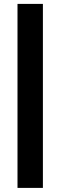

<svg xmlns="http://www.w3.org/2000/svg" viewBox="-20 -730 302 960"><path d="M194.5 209.5H67.5V-710.5H194.5Z"/></svg>

Font: Anek Latin Medium
Style: Bold
Weight: 700
Version: Version 1.003